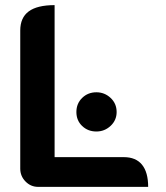

<svg xmlns="http://www.w3.org/2000/svg" viewBox="-20 -729 648 749"><path d="M59 -71V-610Q59 -660 92 -684.5Q125 -709 193 -709V-116H463Q510 -116 534 -86.5Q558 -57 558 0H129Q100 0 79.5 -21Q59 -42 59 -71ZM278 -292Q278 -325 300.5 -347Q323 -369 356 -369Q388 -369 411.5 -347Q435 -325 435 -292Q435 -260 411.5 -238Q388 -216 356 -216Q323 -216 300.5 -237.5Q278 -259 278 -292Z"/></svg>

Font: K2D
Style: Bold
Weight: 700
Designer: Katatrad Aksorn Co.,Ltd.
Foundry: Cadson Demak Co.,Ltd.
Version: Version 1.000; ttfautohint (v1.6)